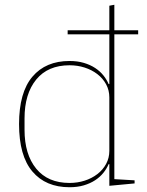

<svg xmlns="http://www.w3.org/2000/svg" viewBox="-20 -774 615 806"><path d="M272 12Q172 12 116 -54Q60 -120 60 -253Q60 -386 116 -452Q172 -518 272 -518Q305 -518 332 -510Q359 -502 379.5 -488.5Q400 -475 414 -457.5Q428 -440 436 -421H439V-630H264V-647H439V-750L460 -754V-647H560V-630H460V-22L545 -17V-4L439 6V-85H436Q428 -66 414 -48.5Q400 -31 379.5 -17.5Q359 -4 332 4Q305 12 272 12ZM272 -6Q305 -6 335 -15.5Q365 -25 388.5 -43Q412 -61 425.5 -86Q439 -111 439 -141V-365Q439 -395 425.5 -420Q412 -445 388.5 -463Q365 -481 335 -490.5Q305 -500 272 -500Q181 -500 132 -440Q83 -380 83 -277V-229Q83 -126 132 -66Q181 -6 272 -6Z"/></svg>

Font: IBM Plex Serif Thin
Style: Regular
Weight: 100
Designer: Mike Abbink, Paul van der Laan, Pieter van Rosmalen
Foundry: Bold Monday
Version: Version 3.001